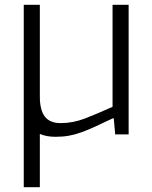

<svg xmlns="http://www.w3.org/2000/svg" viewBox="-20 -560 635 800"><path d="M79 -540H146V-158Q146 -101 167 -74Q188 -47 233 -47Q284 -47 334.5 -66.5Q385 -86 449 -115V-540H516V0H460L454 -67H450Q408 -47 376.5 -32.5Q345 -18 318.5 -8.5Q292 1 267 5.5Q242 10 212 10Q173 10 146 -2V220H79Z"/></svg>

Font: Encode Sans Normal
Style: Light
Weight: 300
Designer: Pablo Impallari, Andres Torresi
Foundry: Pablo Impallari, Andres Torresi
Version: Version 1.000; ttfautohint (v1.00) -l 8 -r 50 -G 200 -x 14 -